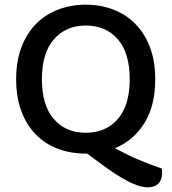

<svg xmlns="http://www.w3.org/2000/svg" viewBox="-20 -642 734 820"><path d="M643 -304Q643 -189 596 -115Q549 -41 471 -9Q503 8 529.5 21Q556 34 580 43.5Q604 53 626 61.5Q648 70 671 78Q672 85 672 89.5Q672 94 672 98Q672 127 656 142.5Q640 158 611 158Q575 158 524 131Q473 104 412 58L352 14H346Q282 14 227.5 -6.5Q173 -27 133.5 -67Q94 -107 71.5 -166.5Q49 -226 49 -304Q49 -382 72 -441.5Q95 -501 135 -541Q175 -581 229.5 -601.5Q284 -622 346 -622Q409 -622 463 -601.5Q517 -581 557 -541Q597 -501 620 -441.5Q643 -382 643 -304ZM534 -304Q534 -416 483 -474.5Q432 -533 346 -533Q262 -533 210.5 -474.5Q159 -416 159 -304Q159 -192 210 -133.5Q261 -75 346 -75Q432 -75 483 -133.5Q534 -192 534 -304Z"/></svg>

Font: Baloo Thambi 2 Medium
Style: Regular
Weight: 500
Designer: Aadarsh Rajan and Ek Type
Foundry: Ek Type
Version: Version 1.640;hotconv 1.0.111;makeotfexe 2.5.65597; ttfautoh